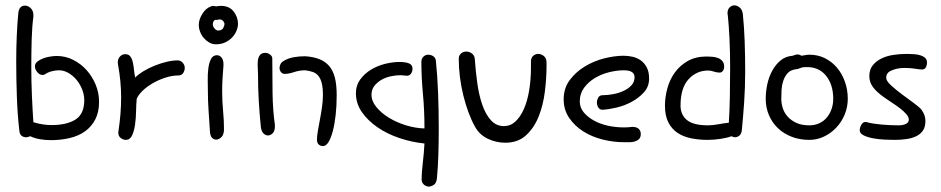

<svg xmlns="http://www.w3.org/2000/svg" viewBox="-20 -525 3538 722"><path d="M105.5 -461.9Q100.6 -425.8 99.1 -376Q97.7 -326.2 97.7 -272.5Q97.7 -216.8 100.1 -163.1Q102.5 -109.4 105.5 -65.4Q125 -59.6 141.6 -57.1Q158.2 -54.7 173.8 -54.7Q231.4 -54.7 264.2 -75.7Q296.9 -96.7 296.9 -148.4Q296.9 -168.9 288.6 -189.5Q280.3 -210 267.1 -225.6Q253.9 -241.2 236.8 -251Q219.7 -260.7 202.1 -260.7Q188.5 -260.7 173.8 -256.8Q159.2 -252.9 148.4 -245.1Q145.5 -243.2 139.6 -243.2Q128.9 -243.2 120.1 -253.9Q111.3 -264.6 111.3 -275.4Q111.3 -286.1 120.6 -293.5Q129.9 -300.8 143.1 -305.7Q156.2 -310.5 169.9 -312.5Q183.6 -314.5 193.4 -314.5Q226.6 -314.5 255.4 -299.8Q284.2 -285.2 305.7 -261.2Q327.1 -237.3 339.8 -206.5Q352.5 -175.8 352.5 -142.6Q352.5 -103.5 338.4 -76.2Q324.2 -48.8 299.8 -31.2Q275.4 -13.7 242.2 -5.9Q209 2 171.9 2Q150.4 2 130.4 -1.5Q110.4 -4.9 93.8 -12.7Q84 -8.8 78.1 -8.8Q68.4 -8.8 61 -14.6Q53.7 -20.5 52.7 -34.2Q45.9 -91.8 43.5 -159.2Q41 -226.6 41 -293.9Q41 -343.8 43 -389.6Q44.9 -435.5 48.8 -475.6Q51.8 -503.9 74.2 -503.9Q85.9 -503.9 95.7 -494.1Q105.5 -484.4 105.5 -467.8Z M425.8 -34.2Q430.7 -67.4 433.1 -98.1Q435.5 -128.9 435.5 -159.2Q435.5 -218.8 423.8 -282.2Q422.9 -285.2 422.9 -290Q422.9 -303.7 431.2 -312.5Q439.5 -321.3 451.2 -321.3Q463.9 -321.3 470.2 -312.5Q476.6 -303.7 479.5 -290.5Q482.4 -277.3 483.9 -262.2Q485.4 -247.1 488.3 -233.4Q501 -246.1 520.5 -257.8Q540 -269.5 562 -278.3Q584 -287.1 606.4 -292.5Q628.9 -297.9 648.4 -297.9Q659.2 -297.9 667 -289.1Q674.8 -280.3 674.8 -269.5Q674.8 -259.8 668.9 -250.5Q663.1 -241.2 650.4 -241.2Q627 -241.2 601.6 -232.9Q576.2 -224.6 554.2 -211.9Q532.2 -199.2 516.1 -183.6Q500 -168 494.1 -153.3Q492.2 -133.8 491.7 -106.9Q491.2 -80.1 487.8 -56.2Q484.4 -32.2 476.6 -15.6Q468.8 1 453.1 1Q443.4 1 434.1 -5.9Q424.8 -12.7 424.8 -27.3Q424.8 -31.2 425.8 -34.2Z M820.3 -278.3Q818.4 -255.9 816.9 -231.4Q815.4 -207 815.4 -181.6Q815.4 -145.5 818.8 -109.4Q822.3 -73.2 822.3 -39.1Q822.3 -19.5 813 -9.8Q803.7 0 793 0Q783.2 0 776.9 -7.3Q770.5 -14.6 769.5 -30.3Q766.6 -74.2 764.2 -110.8Q761.7 -147.5 761.7 -184.6Q761.7 -199.2 761.2 -222.2Q760.7 -245.1 763.2 -266.1Q765.6 -287.1 772.9 -302.2Q780.3 -317.4 795.9 -317.4Q805.7 -317.4 813 -308.6Q820.3 -299.8 820.3 -285.2ZM773.4 -501Q777.3 -502.9 780.3 -502.9Q784.2 -502.9 787.6 -502Q791 -501 793 -501Q797.9 -502 801.8 -502.4Q805.7 -502.9 810.5 -502.9Q842.8 -502.9 858.9 -481.4Q875 -460 875 -435.5Q875 -423.8 869.6 -410.2Q864.3 -396.5 854 -385.3Q843.8 -374 828.1 -366.2Q812.5 -358.4 792 -358.4Q778.3 -358.4 766.6 -365.2Q754.9 -372.1 746.1 -382.3Q737.3 -392.6 732.4 -405.8Q727.5 -418.9 727.5 -431.6Q727.5 -451.2 740.7 -472.7Q753.9 -494.1 773.4 -501ZM796.9 -450.2H789.1Q784.2 -448.2 782.2 -443.4Q780.3 -438.5 780.3 -433.6Q780.3 -424.8 787.1 -417.5Q793.9 -410.2 799.8 -410.2Q814.5 -410.2 819.3 -419.4Q824.2 -428.7 824.2 -436.5Q819.3 -452.1 804.7 -452.1Q802.7 -452.1 796.9 -450.2Z M1046.9 -295.9Q1062.5 -305.7 1083.5 -309.6Q1104.5 -313.5 1127 -313.5Q1158.2 -311.5 1180.7 -302.7Q1203.1 -293.9 1217.8 -276.9Q1232.4 -259.8 1239.3 -232.9Q1246.1 -206.1 1246.1 -167Q1246.1 -127 1242.2 -92.3Q1238.3 -57.6 1231.4 -31.7Q1224.6 -5.9 1215.3 9.3Q1206.1 24.4 1194.3 24.4Q1185.5 24.4 1178.7 18.6Q1171.9 12.7 1171.9 0Q1171.9 -12.7 1175.3 -32.7Q1178.7 -52.7 1183.1 -75.7Q1187.5 -98.6 1190.9 -122.6Q1194.3 -146.5 1194.3 -167Q1194.3 -195.3 1189.9 -212.4Q1185.5 -229.5 1177.2 -239.7Q1168.9 -250 1156.2 -254.4Q1143.6 -258.8 1127 -260.7Q1106.4 -260.7 1085.9 -253.9Q1065.4 -247.1 1050.8 -247.1Q1042 -247.1 1036.6 -253.9Q1031.2 -260.7 1031.2 -269.5Q1031.2 -276.4 1034.7 -283.7Q1038.1 -291 1046.9 -295.9ZM1003.9 -305.7Q1003.9 -241.2 1004.9 -175.3Q1005.9 -109.4 1013.7 -55.7V-48.8Q1013.7 -32.2 1005.4 -23.9Q997.1 -15.6 987.3 -15.6Q978.5 -15.6 970.7 -23.4Q962.9 -31.2 960.9 -47.9Q956.1 -94.7 953.1 -144.5Q950.2 -194.3 950.2 -247.1Q950.2 -257.8 949.2 -271.5Q948.2 -285.2 949.7 -297.4Q951.2 -309.6 957.5 -317.9Q963.9 -326.2 977.5 -326.2Q987.3 -326.2 995.6 -319.8Q1003.9 -313.5 1003.9 -305.7Z M1619.1 -295.9Q1625 -240.2 1627.4 -174.8Q1629.9 -109.4 1629.9 -43Q1629.9 8.8 1628.4 56.6Q1627 104.5 1623 145.5Q1621.1 164.1 1610.8 170.4Q1600.6 176.8 1591.8 176.8Q1581.1 175.8 1573.2 168.5Q1565.4 161.1 1565.4 148.4Q1565.4 126 1569.8 88.4Q1574.2 50.8 1576.2 14.6Q1528.3 9.8 1481.9 -5.9Q1435.5 -21.5 1399.4 -46.4Q1363.3 -71.3 1340.8 -103.5Q1318.4 -135.7 1318.4 -174.8Q1318.4 -204.1 1334.5 -226.1Q1350.6 -248 1374.5 -262.7Q1398.4 -277.3 1427.2 -284.7Q1456.1 -292 1482.4 -292Q1504.9 -292 1518.1 -286.6Q1531.2 -281.2 1531.2 -266.6Q1531.2 -256.8 1525.9 -248.5Q1520.5 -240.2 1509.8 -240.2Q1503.9 -240.2 1498 -241.2Q1492.2 -242.2 1485.4 -242.2Q1467.8 -242.2 1448.2 -237.8Q1428.7 -233.4 1413.1 -224.1Q1397.5 -214.8 1387.2 -201.2Q1377 -187.5 1377 -168.9Q1377 -144.5 1395.5 -122.1Q1414.1 -99.6 1442.9 -82Q1471.7 -64.5 1506.8 -53.7Q1542 -43 1576.2 -42Q1576.2 -110.4 1570.3 -172.9Q1564.5 -235.4 1564.5 -292Q1564.5 -304.7 1572.3 -312Q1580.1 -319.3 1589.8 -319.3Q1600.6 -319.3 1609.4 -313.5Q1618.2 -307.6 1619.1 -295.9Z M2035.2 -292V-276.4Q2035.2 -230.5 2028.8 -179.7Q2022.5 -128.9 2005.4 -86.4Q1988.3 -43.9 1958 -16.1Q1927.7 11.7 1879.9 11.7Q1845.7 11.7 1814 -3.4Q1782.2 -18.6 1765.6 -49.8Q1752.9 -72.3 1741.7 -102.5Q1730.5 -132.8 1722.2 -166.5Q1713.9 -200.2 1709.5 -235.4Q1705.1 -270.5 1705.1 -303.7Q1705.1 -316.4 1713.4 -323.7Q1721.7 -331.1 1733.4 -331.1Q1745.1 -331.1 1754.9 -323.7Q1764.6 -316.4 1765.6 -301.8Q1768.6 -256.8 1774.9 -211.9Q1781.2 -167 1793.5 -131.3Q1805.7 -95.7 1825.7 -73.2Q1845.7 -50.8 1875 -50.8Q1899.4 -50.8 1918 -67.9Q1936.5 -85 1949.7 -114.3Q1962.9 -143.6 1969.7 -184.1Q1976.6 -224.6 1976.6 -271.5V-293.9Q1976.6 -307.6 1984.9 -314.9Q1993.2 -322.3 2003.9 -322.3Q2014.6 -322.3 2024.4 -314.9Q2034.2 -307.6 2035.2 -292Z M2357.4 -47.9Q2374 -47.9 2381.8 -40.5Q2389.6 -33.2 2389.6 -21.5Q2389.6 -8.8 2383.3 -2.4Q2377 3.9 2367.7 6.8Q2358.4 9.8 2347.2 9.8Q2335.9 9.8 2327.1 9.8Q2286.1 9.8 2245.6 -0.5Q2205.1 -10.7 2172.9 -31.2Q2140.6 -51.8 2120.1 -82Q2099.6 -112.3 2099.6 -151.4Q2099.6 -193.4 2122.6 -224.1Q2145.5 -254.9 2179.7 -275.4Q2213.9 -295.9 2252.9 -305.7Q2292 -315.4 2325.2 -315.4Q2341.8 -315.4 2358.9 -311.5Q2376 -307.6 2389.6 -297.9Q2403.3 -288.1 2412.1 -271.5Q2420.9 -254.9 2420.9 -229.5Q2420.9 -199.2 2401.4 -177.7Q2381.8 -156.2 2354.5 -141.6Q2327.1 -127 2296.9 -120.1Q2266.6 -113.3 2246.1 -112.3Q2235.4 -112.3 2230 -120.6Q2224.6 -128.9 2224.6 -139.6Q2224.6 -148.4 2229.5 -157.7Q2234.4 -167 2246.1 -167Q2264.6 -167 2285.6 -170.9Q2306.6 -174.8 2324.7 -183.1Q2342.8 -191.4 2354.5 -204.1Q2366.2 -216.8 2366.2 -234.4Q2366.2 -260.7 2326.2 -260.7Q2299.8 -260.7 2270.5 -253.4Q2241.2 -246.1 2216.8 -231.4Q2192.4 -216.8 2176.3 -194.8Q2160.2 -172.9 2160.2 -143.6Q2160.2 -121.1 2174.3 -103.5Q2188.5 -85.9 2211.4 -72.8Q2234.4 -59.6 2264.2 -52.7Q2293.9 -45.9 2326.2 -45.9Q2334 -45.9 2341.8 -46.4Q2349.6 -46.9 2357.4 -47.9Z M2716.8 -467.8Q2715.8 -470.7 2715.8 -475.6Q2715.8 -489.3 2723.6 -497.1Q2731.4 -504.9 2741.2 -504.9Q2752 -504.9 2761.7 -496.6Q2771.5 -488.3 2773.4 -471.7Q2778.3 -424.8 2780.3 -369.1Q2782.2 -313.5 2782.2 -254.9Q2782.2 -196.3 2778.3 -140.1Q2774.4 -84 2769.5 -34.2Q2767.6 -20.5 2759.8 -14.6Q2752 -8.8 2744.1 -8.8Q2738.3 -8.8 2730.5 -12.7Q2715.8 -6.8 2690.4 -2.9Q2665 1 2640.6 1Q2608.4 1 2579.1 -4.9Q2549.8 -10.7 2527.8 -25.4Q2505.9 -40 2493.2 -64.9Q2480.5 -89.8 2480.5 -127.9Q2480.5 -159.2 2489.3 -191.9Q2498 -224.6 2517.1 -251.5Q2536.1 -278.3 2565.9 -295.4Q2595.7 -312.5 2636.7 -312.5Q2647.5 -312.5 2659.2 -311.5Q2670.9 -310.5 2680.7 -306.6Q2690.4 -302.7 2696.8 -294.9Q2703.1 -287.1 2703.1 -274.4Q2703.1 -264.6 2698.2 -258.3Q2693.4 -252 2686.5 -252Q2674.8 -252 2664.1 -255.9Q2653.3 -259.8 2642.6 -259.8Q2599.6 -259.8 2569.3 -227.1Q2539.1 -194.3 2539.1 -127.9Q2539.1 -93.8 2563 -73.7Q2586.9 -53.7 2642.6 -53.7Q2660.2 -53.7 2680.7 -57.6Q2701.2 -61.5 2720.7 -63.5Q2723.6 -107.4 2724.6 -163.1Q2725.6 -218.8 2725.6 -274.4Q2725.6 -330.1 2723.1 -380.9Q2720.7 -431.6 2716.8 -467.8Z M2960.9 -315.4Q2972.7 -320.3 2978.5 -320.3Q2986.3 -320.3 2994.1 -315.4Q3001 -316.4 3009.3 -317.9Q3017.6 -319.3 3023.4 -319.3Q3055.7 -319.3 3082 -306.2Q3108.4 -293 3127.4 -270.5Q3146.5 -248 3157.2 -217.8Q3168 -187.5 3168 -153.3Q3168 -123 3156.7 -95.2Q3145.5 -67.4 3125.5 -45.9Q3105.5 -24.4 3079.1 -11.7Q3052.7 1 3023.4 1Q2987.3 1 2957 -10.7Q2926.8 -22.5 2905.3 -43Q2883.8 -63.5 2871.6 -91.8Q2859.4 -120.1 2859.4 -153.3Q2859.4 -179.7 2865.2 -207.5Q2871.1 -235.4 2883.8 -258.8Q2896.5 -282.2 2915.5 -297.9Q2934.6 -313.5 2960.9 -315.4ZM2972.7 -264.6Q2952.1 -261.7 2941.4 -249.5Q2930.7 -237.3 2925.3 -220.7Q2919.9 -204.1 2918.9 -186Q2918 -168 2918 -153.3Q2918 -135.7 2923.8 -117.7Q2929.7 -99.6 2942.9 -85.4Q2956.1 -71.3 2975.6 -62.5Q2995.1 -53.7 3023.4 -53.7Q3044.9 -53.7 3062 -62Q3079.1 -70.3 3090.3 -84.5Q3101.6 -98.6 3107.4 -116.2Q3113.3 -133.8 3113.3 -153.3Q3113.3 -204.1 3088.9 -236.8Q3064.5 -269.5 3023.4 -272.5H3004.9Q2997.1 -272.5 2988.3 -268.6Q2979.5 -264.6 2972.7 -264.6Z M3330.1 -258.8Q3312.5 -251 3312.5 -232.4Q3312.5 -220.7 3330.6 -204.1Q3348.6 -187.5 3371.6 -170.4Q3394.5 -153.3 3416 -137.7Q3437.5 -122.1 3445.3 -112.3Q3460 -91.8 3460 -70.3Q3460 -47.9 3450.7 -34.2Q3441.4 -20.5 3425.3 -12.7Q3409.2 -4.9 3388.2 -2Q3367.2 1 3344.7 1Q3329.1 1 3306.6 0Q3284.2 -1 3263.2 -4.9Q3242.2 -8.8 3227.5 -16.1Q3212.9 -23.4 3212.9 -35.2Q3212.9 -44.9 3218.8 -55.7Q3224.6 -66.4 3235.4 -66.4Q3236.3 -66.4 3237.3 -65.9Q3238.3 -65.4 3240.2 -65.4Q3261.7 -59.6 3294.9 -56.6Q3328.1 -53.7 3359.4 -53.7Q3376 -53.7 3386.7 -59.1Q3397.5 -64.5 3397.5 -75.2Q3397.5 -85 3387.7 -96.2Q3377.9 -107.4 3363.8 -118.2Q3349.6 -128.9 3334.5 -138.7Q3319.3 -148.4 3308.6 -156.2Q3277.3 -177.7 3263.2 -196.8Q3249 -215.8 3249 -238.3Q3249 -263.7 3262.2 -279.8Q3275.4 -295.9 3295.9 -305.7Q3316.4 -315.4 3341.3 -318.8Q3366.2 -322.3 3389.6 -322.3Q3403.3 -322.3 3417 -321.3Q3430.7 -320.3 3441.4 -316.9Q3452.1 -313.5 3459 -307.1Q3465.8 -300.8 3465.8 -290Q3465.8 -279.3 3461.4 -271.5Q3457 -263.7 3447.3 -263.7Q3438.5 -263.7 3421.4 -266.6Q3404.3 -269.5 3381.8 -269.5Q3351.6 -269.5 3330.1 -258.8Z"/></svg>

Font: Hi Melody Cyrillic
Style: Regular
Weight: 400
Version: Version 0.90 April 10, 2018